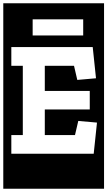

<svg xmlns="http://www.w3.org/2000/svg" viewBox="-30 -937 654 1170"><path d="M-10 213V-917H604V213ZM169 -721H477V-819H169ZM39 0H541L561 -190L447 -200L427 -114H243V-270H517V-383H243V-536H421L441 -450L555 -460L535 -650H39V-536H109V-114H39Z"/></svg>

Font: Zilla Slab Highlight
Style: Bold
Weight: 700
Designer: Typotheque Type Foundry
Foundry: Typotheque type foundry
Version: Version 1.1; 2017; ttfautohint (v1.6)